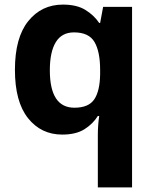

<svg xmlns="http://www.w3.org/2000/svg" viewBox="-20 -576 673 836"><path d="M406 11Q406 -31 412 -71H406Q385 -37 348 -13.5Q311 10 251 10Q159 10 102 -61.5Q45 -133 45 -272Q45 -412 103 -484Q161 -556 254 -556Q314 -556 351.5 -533Q389 -510 412 -476H416L429 -546H555V240H406ZM304 -107Q366 -107 390.5 -143.5Q415 -180 416 -253V-271Q416 -351 391.5 -393Q367 -435 302 -435Q249 -435 223 -392.5Q197 -350 197 -270Q197 -107 304 -107Z"/></svg>

Font: Noto Sans Myanmar
Style: Bold
Weight: 700
Designer: Monotype Design Team
Foundry: Monotype Imaging Inc.
Version: Version 2.107; ttfautohint (v1.8.4.7-5d5b)